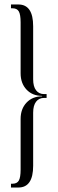

<svg xmlns="http://www.w3.org/2000/svg" viewBox="-20 -785 258 857"><path d="M177 -348Q154 -348 141 -331Q128 -314 128 -282V-45Q128 52 62 52H29V35H36Q56 35 64 21Q72 7 72 -28V-254Q72 -299 98.5 -327Q125 -355 168 -355V-357Q125 -357 98.5 -385Q72 -413 72 -458V-685Q72 -720 64 -734Q56 -748 36 -748H29V-765H62Q128 -765 128 -668V-431Q128 -399 141 -382Q154 -365 177 -365H188V-348Z"/></svg>

Font: Moniqa Cond Heading
Style: Regular
Weight: 400
Width: 3
Designer: Rajesh Rajput
Foundry: Rajesh Rajput
Version: Version 1.000